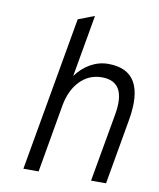

<svg xmlns="http://www.w3.org/2000/svg" viewBox="-82 -786 703 851"><g transform="rotate(10 269.5 -361.0)"><path d="M81.5 0 203.5 -694 276.5 -722 227.5 -443Q254.5 -480.5 292.2 -501.8Q330 -523 372 -523Q545 -523 505 -294L453.5 0H386L440.5 -308.5Q467 -459.5 354.5 -459.5Q296.5 -459.5 256 -417.8Q215.5 -376 203 -304.5L150 0Z"/></g></svg>

Font: Overpass Light
Style: Italic
Weight: 300
Italic angle: -10°
Designer: Delve Withrington, Dave Bailey, Thomas Jockin
Foundry: Delve Fonts LLC
Version: Version 4.000; ttfautohint (v1.8.3)